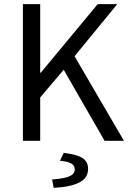

<svg xmlns="http://www.w3.org/2000/svg" viewBox="-20 -676 619 922"><path d="M90 0V-656H173V-327H176L449 -656H543L338 -406L575 0H482L286 -341L173 -208V0ZM238 226 230 186Q293 181 316 169.5Q339 158 339 138Q339 118 321 108.5Q303 99 268 96L286 58Q351 66 377 83.5Q403 101 403 135Q403 179 360.5 200.5Q318 222 238 226Z"/></svg>

Font: Source Sans Pro
Style: Regular
Weight: 400
Designer: Paul D. Hunt
Foundry: Adobe Systems Incorporated
Version: Version 2.021;PS 2.000;hotconv 1.0.86;makeotf.lib2.5.63406